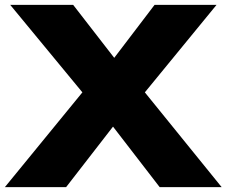

<svg xmlns="http://www.w3.org/2000/svg" viewBox="-31 -770 932 790"><path d="M860 -750H605L439 -532L270 -750H11L308 -390L-11 0H241L434 -249L626 0H881L565 -390Z"/></svg>

Font: Bounded
Style: Bold
Weight: 700
Designer: Vlad Churkin
Version: Version 3.0